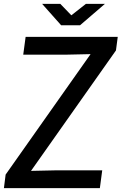

<svg xmlns="http://www.w3.org/2000/svg" viewBox="-30 -970 627 990"><path d="M187 -950.2H280.8L337.9 -891.1L413.1 -950.2H511.2L382.8 -839.8H285.2ZM-1 -69.8 437 -690.9 305.2 -688H89.8L102.1 -779.8H577.1L567.9 -710L129.9 -88.9L262.2 -91.8H497.1L484.9 0H-9.8Z"/></svg>

Font: Cooper Hewitt
Style: Medium Italic
Weight: 708
Designer: Village Type and Design LLC
Foundry: Cooper Hewitt Smithsonian Design Museum
Version: 1.000